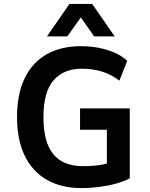

<svg xmlns="http://www.w3.org/2000/svg" viewBox="-20 -951 766 981"><path d="M395 10Q294 10 220 -32Q146 -74 106.5 -155Q67 -236 67 -353Q67 -469 105.5 -550Q144 -631 217.5 -673Q291 -715 393 -715Q441 -715 485 -706.5Q529 -698 566.5 -681.5Q604 -665 630 -640L590 -539Q547 -572 499 -586Q451 -600 398 -600Q305 -600 253.5 -540.5Q202 -481 202 -353Q202 -224 252.5 -163Q303 -102 404 -102Q452 -102 491 -108Q530 -114 564 -128L526 -77V-288H389V-397H643V-40Q613 -24 573 -13Q533 -2 487 4Q441 10 395 10ZM220 -765 335 -931H451L566 -765H461L393 -862L324 -765Z"/></svg>

Font: Nunito Sans 7pt SemiCondensed
Style: Bold
Weight: 700
Width: 4
Designer: Vernon Adams
Foundry: Vernon Adams
Version: Version 3.101;gftools[0.9.27]